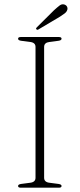

<svg xmlns="http://www.w3.org/2000/svg" viewBox="-20 -872 370 892"><path d="M185 -46Q185 -26 209.5 -23L251.5 -17.5Q266 -15.5 266 -8Q266 0 253.5 0H76.5Q64 0 64 -8Q64 -15.5 78.5 -17.5L120.5 -23Q145 -26 145 -46V-654Q145 -674 120.5 -677L78.5 -682.5Q64 -684.5 64 -692Q64 -700 76.5 -700H253.5Q266 -700 266 -692Q266 -684.5 251.5 -682.5L209.5 -677Q185 -674 185 -654ZM230.5 -824Q246.5 -838.5 257 -846.5Q267.5 -854.5 279 -851Q288 -848 291.5 -840.8Q295 -833.5 292.5 -826Q289.5 -816.5 280.2 -809.5Q271 -802.5 258.5 -794.5L159 -735.5Q153.5 -731.5 149 -736Q145 -739 152 -746Z"/></svg>

Font: Fraunces 9pt Thin
Style: Regular
Weight: 100
Version: Version 1.000;[b76b70a41]